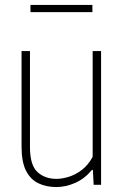

<svg xmlns="http://www.w3.org/2000/svg" viewBox="-20 -746 500 775"><path d="M207 9Q167.5 9 135.8 -5.8Q104 -20.5 85.5 -56Q67 -91.5 67 -154V-540H101V-152Q101 -79.5 131 -51.8Q161 -24 208 -24Q230 -24 257.2 -32.2Q284.5 -40.5 310.2 -60Q336 -79.5 354 -113V-540H388V0H358L355 -60H351Q322 -25 284 -8Q246 9 207 9ZM103 -697V-726H353V-697Z"/></svg>

Font: Encode Sans Condensed Condensed Thin
Style: Regular
Weight: 100
Width: 3
Designer: Multiple Designers
Foundry: Impallari Type
Version: Version 3.000; ttfautohint (v1.8.3) -l 8 -r 50 -G 200 -x 14 